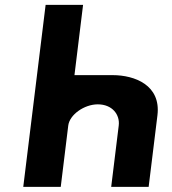

<svg xmlns="http://www.w3.org/2000/svg" viewBox="-20 -752 690 771"><path d="M73.4 -1.5H223.9L254.1 -248C259.5 -291.3 318.1 -333 372.6 -333C431.2 -333 462.1 -291.3 456.8 -248L426.5 -1.5H576.9L612.2 -288.8C627.1 -410.3 520.7 -450.3 432.2 -450.3H279L313.6 -732.5H163.2Z"/></svg>

Font: Hussar
Style: BdSuprExtOblOne
Weight: 700
Foundry: Cannot Into Space Fonts
Version: Version 2.00